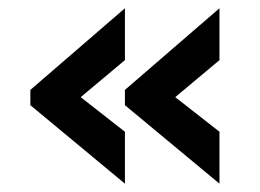

<svg xmlns="http://www.w3.org/2000/svg" viewBox="-20 -477 631 466"><path d="M512.7 -31.2 283.2 -221.7V-258.8L512.7 -457V-331.1L405.3 -241.2L512.7 -157.2ZM283.2 -31.2 53.7 -221.7V-258.8L283.2 -457V-331.1L175.8 -241.2L283.2 -157.2Z"/></svg>

Font: Sen
Style: Bold
Weight: 700
Designer: Kosal Sen, Philatype
Foundry: Philatype
Version: Version 2.000;gftools[0.9.31]